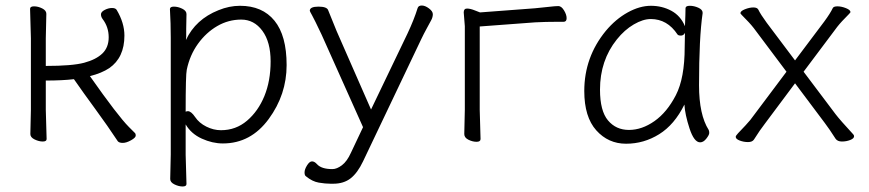

<svg xmlns="http://www.w3.org/2000/svg" viewBox="-20 -505 3151 696"><path d="M90 -19 92 -107V-366L89 -473Q89 -482 103.5 -482Q118 -482 133 -474.5Q148 -467 148 -455L146 -366V-266Q242 -266 285 -277.5Q328 -289 351 -311Q374 -333 374 -370Q374 -407 352 -436Q346 -444 346 -453Q346 -462 359.5 -469Q373 -476 386 -476Q399 -476 403 -469Q431 -422 431 -376Q431 -296 376 -258Q349 -240 306 -229Q408 -84 447 -45L468 -24Q472 -21 472 -13.5Q472 -6 455 3.5Q438 13 425 13Q412 13 407 7Q370 -49 326 -109Q282 -169 248 -218Q206 -213 146 -213V-107L149 -1Q149 8 135 8Q121 8 105.5 0.5Q90 -7 90 -19Z M597 144 599 55V-368Q599 -421 596 -472Q596 -481 610.5 -481Q625 -481 640.5 -473.5Q656 -466 656 -454Q656 -454 655 -401Q655 -401 655 -372L654 -360Q689 -435 772 -468Q811 -484 850 -484Q931 -484 975 -430Q1019 -376 1019 -269Q1019 -162 954 -73.5Q889 15 788 15Q750 15 711.5 -2.5Q673 -20 653 -54V56L656 162Q656 171 642 171Q628 171 612.5 163.5Q597 156 597 144ZM653 -100Q657 -102 661 -102Q673 -102 687.5 -80.5Q702 -59 728 -46Q754 -33 781 -33Q835 -33 875.5 -67.5Q916 -102 938.5 -157Q961 -212 961 -282.5Q961 -353 931 -393.5Q901 -434 854.5 -434Q808 -434 767.5 -410.5Q727 -387 697.5 -346Q668 -305 657 -252Q653 -235 653 -100Z M1103 -466Q1103 -481 1134.5 -481Q1166 -481 1170 -467Q1184 -431 1200 -393L1325 -108L1457 -383Q1481 -434 1494 -476Q1497 -485 1509 -485Q1521 -485 1535 -474.5Q1549 -464 1549 -453.5Q1549 -443 1543.5 -432.5Q1538 -422 1527 -402Q1516 -382 1507 -363L1296 80Q1276 122 1251 141.5Q1226 161 1188 161H1178Q1159 161 1135.5 157Q1112 153 1089 134Q1084 131 1084 120Q1084 109 1093 94.5Q1102 80 1111 80Q1120 80 1129 90Q1145 108 1185 108Q1201 108 1219.5 94Q1238 80 1252 49L1296 -44L1146 -379Q1119 -436 1111 -450Q1103 -464 1103 -466Z M1663 -19 1665 -108V-410L1661 -460Q1661 -474 1673 -474Q1685 -474 1702 -467L1720 -460L1919 -475Q1942 -477 1967.5 -480Q1993 -483 2004 -483Q2015 -483 2024.5 -467.5Q2034 -452 2034 -439Q2034 -426 2023 -426H2000Q1958 -426 1920 -424L1719 -409V-107L1722 -1Q1722 9 1707.5 9Q1693 9 1678 1.5Q1663 -6 1663 -19Z M2527 -457Q2514 -368 2514 -196Q2514 -89 2549 -34Q2551 -30 2551 -23Q2551 -16 2540.5 -2.5Q2530 11 2518 11Q2496 11 2479.5 -39.5Q2463 -90 2461 -126Q2425 -53 2369.5 -18.5Q2314 16 2249.5 16Q2185 16 2141.5 -32.5Q2098 -81 2098 -175Q2098 -298 2176 -393Q2212 -436 2255.5 -460Q2299 -484 2339.5 -484Q2380 -484 2413.5 -466Q2447 -448 2463 -410Q2465 -456 2465 -475Q2465 -484 2480.5 -484Q2496 -484 2511.5 -477Q2527 -470 2527 -459ZM2463 -386Q2458 -376 2448.5 -376Q2439 -376 2436 -380Q2399 -436 2339 -436Q2311 -436 2277.5 -416.5Q2244 -397 2216 -362Q2155 -286 2155 -180Q2155 -103 2184 -68.5Q2213 -34 2260 -34Q2307 -34 2352.5 -66Q2398 -98 2430 -160Q2462 -222 2462 -334Q2462 -361 2463 -386Z M2862 -203 2753 -57Q2735 -34 2713 1Q2707 10 2691.5 10Q2676 10 2661.5 4.5Q2647 -1 2647 -9Q2647 -13 2655.5 -22Q2664 -31 2682.5 -50.5Q2701 -70 2714 -89L2831 -245L2720 -393Q2705 -414 2684.5 -434.5Q2664 -455 2664 -457Q2664 -465 2680.5 -471.5Q2697 -478 2711 -478Q2725 -478 2729 -470Q2737 -453 2759 -423L2862 -286L2968 -427Q2990 -457 2999 -476Q3002 -482 3016 -482Q3030 -482 3046.5 -475.5Q3063 -469 3063 -461Q3063 -459 3042.5 -438.5Q3022 -418 3007 -397L2893 -245L3009 -91Q3025 -70 3073 -18Q3076 -15 3076 -11Q3076 -3 3062 2.5Q3048 8 3032 8Q3016 8 3009 -2Q2986 -38 2970 -59Z"/></svg>

Font: ToneOZ-Pinyin-WenKai-Light
Style: Light
Weight: 300
Designer: Fontworks Inc.
Foundry: ToneOZ
Version: Version 0.240331